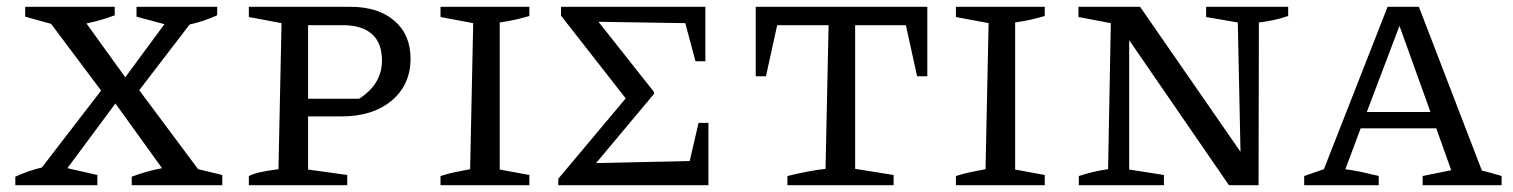

<svg xmlns="http://www.w3.org/2000/svg" viewBox="-20 -544 4443 564"><path d="M25 0V-25Q64 -43 103 -52L277 -278L130 -474L54 -495V-524H317V-499Q277 -484 234 -475L348 -317L463 -473L381 -495V-524H618V-499Q578 -481 537 -472L389 -279L562 -47L633 -30V0H367V-25Q409 -41 456 -50L319 -240L178 -50L266 -30V0Z M1009 -524Q1091 -524 1138.5 -483Q1186 -442 1186 -372Q1186 -295 1130.5 -248.5Q1075 -202 983 -202H885V-46L1000 -30V0H711V-27Q725 -34 746 -38.5Q767 -43 798 -47L807 -476L711 -494V-524ZM988 -470H885V-254H1035Q1102 -297 1102 -366Q1102 -418 1072.5 -444Q1043 -470 988 -470Z M1274 0V-27Q1296 -34 1317.5 -38.5Q1339 -43 1361 -47L1370 -476L1274 -494V-524H1535V-497Q1518 -492 1497 -487Q1476 -482 1448 -478V-46L1535 -30V0Z M2032 -183H2061V0H1620V-19L1818 -255L1628 -498V-524H2052V-364H2023L1993 -476L1738 -480L1901 -274V-268L1731 -65L2006 -71Z M2704 -524V-320H2674L2641 -470H2492V-48L2605 -30V0H2293V-27Q2322 -34 2350 -39.5Q2378 -45 2405 -48L2414 -470H2263L2230 -320H2200V-524Z M2788 0V-27Q2810 -34 2831.5 -38.5Q2853 -43 2875 -47L2884 -476L2788 -494V-524H3049V-497Q3032 -492 3011 -487Q2990 -482 2962 -478V-46L3049 -30V0Z M3523 -524H3764V-497Q3740 -489 3721 -485Q3702 -481 3678 -478L3677 0H3590L3297 -426V-46L3399 -30V0H3149V-27Q3171 -34 3192 -39Q3213 -44 3235 -47L3243 -476L3148 -494V-524H3329L3624 -98L3616 -478L3523 -494Z M4333 -43Q4349 -39 4358 -36.5Q4367 -34 4391 -27V0H4159V-27L4243 -44L4199 -167H3977L3932 -47Q3960 -43 3983 -38Q4006 -33 4030 -27V0H3811V-27L3869 -47L4056 -524H4148ZM3995 -215H4182L4091 -468Z"/></svg>

Font: Piazzolla SC
Style: Regular
Weight: 400
Designer: Juan Pablo del Peral
Foundry: Huerta Tipografica
Version: Version 1.330